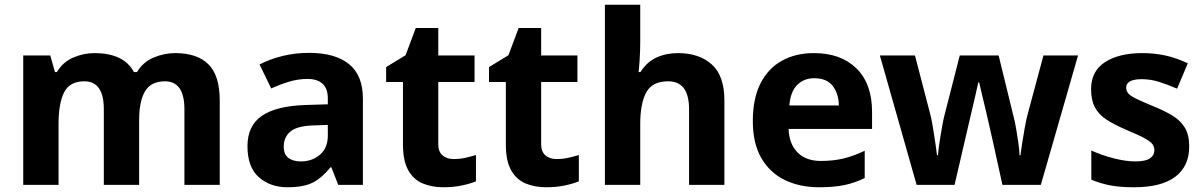

<svg xmlns="http://www.w3.org/2000/svg" viewBox="-20 -780 5075 810"><path d="M719 -556Q812 -556 859.5 -508.5Q907 -461 907 -356V0H758V-319Q758 -437 676 -437Q617 -437 592 -395Q567 -353 567 -274V0H418V-319Q418 -437 336 -437Q274 -437 250.5 -390.5Q227 -344 227 -257V0H78V-546H192L212 -476H220Q245 -518 288.5 -537Q332 -556 379 -556Q439 -556 481 -536.5Q523 -517 545 -476H558Q583 -518 627.5 -537Q672 -556 719 -556Z M1284 -557Q1394 -557 1452.5 -509.5Q1511 -462 1511 -364V0H1407L1378 -74H1374Q1339 -30 1300 -10Q1261 10 1193 10Q1120 10 1072 -32.5Q1024 -75 1024 -163Q1024 -250 1085 -291.5Q1146 -333 1268 -337L1363 -340V-364Q1363 -407 1340.5 -427Q1318 -447 1278 -447Q1238 -447 1200 -435.5Q1162 -424 1124 -407L1075 -508Q1119 -531 1172.5 -544Q1226 -557 1284 -557ZM1305 -251Q1233 -249 1205 -225Q1177 -201 1177 -162Q1177 -128 1197 -113.5Q1217 -99 1249 -99Q1297 -99 1330 -127.5Q1363 -156 1363 -208V-253Z M1894 -109Q1919 -109 1942 -114Q1965 -119 1988 -126V-15Q1964 -5 1928.5 2.5Q1893 10 1851 10Q1802 10 1763.5 -6Q1725 -22 1702.5 -61.5Q1680 -101 1680 -171V-434H1609V-497L1691 -547L1734 -662H1829V-546H1982V-434H1829V-171Q1829 -140 1847 -124.5Q1865 -109 1894 -109Z M2328 -109Q2353 -109 2376 -114Q2399 -119 2422 -126V-15Q2398 -5 2362.5 2.5Q2327 10 2285 10Q2236 10 2197.5 -6Q2159 -22 2136.5 -61.5Q2114 -101 2114 -171V-434H2043V-497L2125 -547L2168 -662H2263V-546H2416V-434H2263V-171Q2263 -140 2281 -124.5Q2299 -109 2328 -109Z M2681 -605Q2681 -565 2678.5 -528Q2676 -491 2674 -476H2682Q2708 -518 2749 -537Q2790 -556 2840 -556Q2929 -556 2982.5 -508.5Q3036 -461 3036 -356V0H2887V-319Q2887 -437 2799 -437Q2732 -437 2706.5 -390.5Q2681 -344 2681 -257V0H2532V-760H2681Z M3414 -556Q3527 -556 3593 -491.5Q3659 -427 3659 -308V-236H3307Q3309 -173 3344.5 -137Q3380 -101 3443 -101Q3496 -101 3539 -111.5Q3582 -122 3628 -144V-29Q3588 -9 3543.5 0.5Q3499 10 3436 10Q3354 10 3291 -20.5Q3228 -51 3192 -113Q3156 -175 3156 -269Q3156 -365 3188.5 -428.5Q3221 -492 3279 -524Q3337 -556 3414 -556ZM3415 -450Q3372 -450 3343.5 -422Q3315 -394 3310 -335H3519Q3518 -385 3493 -417.5Q3468 -450 3415 -450Z M4167 -191Q4163 -208 4155.5 -241.5Q4148 -275 4139 -313.5Q4130 -352 4122 -384.5Q4114 -417 4111 -432H4107Q4104 -417 4096.5 -384.5Q4089 -352 4080 -313.5Q4071 -275 4063 -241Q4055 -207 4051 -189L4007 0H3847L3692 -546H3840L3903 -304Q3910 -279 3915.5 -244Q3921 -209 3926 -176.5Q3931 -144 3933 -125H3937Q3938 -139 3941 -162.5Q3944 -186 3948.5 -211Q3953 -236 3956.5 -256.5Q3960 -277 3962 -284L4029 -546H4193L4257 -284Q4261 -270 4266.5 -239Q4272 -208 4276.5 -176Q4281 -144 4281 -125H4285Q4287 -142 4292 -174.5Q4297 -207 4303.5 -243Q4310 -279 4317 -304L4382 -546H4528L4371 0H4209Z M4997 -162Q4997 -79 4938.5 -34.5Q4880 10 4764 10Q4707 10 4666 2.5Q4625 -5 4584 -22V-145Q4628 -125 4679 -112Q4730 -99 4769 -99Q4813 -99 4831.5 -112Q4850 -125 4850 -146Q4850 -160 4842.5 -171Q4835 -182 4810 -196Q4785 -210 4732 -232Q4681 -254 4648 -275.5Q4615 -297 4599 -327.5Q4583 -358 4583 -404Q4583 -480 4642 -518Q4701 -556 4799 -556Q4850 -556 4896 -546Q4942 -536 4991 -513L4946 -406Q4906 -423 4870 -434.5Q4834 -446 4797 -446Q4731 -446 4731 -410Q4731 -397 4739.5 -386.5Q4748 -376 4772.5 -364Q4797 -352 4845 -332Q4892 -313 4926 -292.5Q4960 -272 4978.5 -241.5Q4997 -211 4997 -162Z"/></svg>

Font: Noto Sans Balinese
Style: Bold
Weight: 700
Designer: Aditya Bayu, David Williams
Foundry: David Williams
Version: Version 2.005; ttfautohint (v1.8.4.7-5d5b)